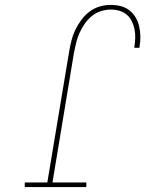

<svg xmlns="http://www.w3.org/2000/svg" viewBox="-20 -763 640 783"><path d="M81 0V-19H173L262 -553Q266 -576 271.5 -598Q277 -620 287 -641Q297 -662 311.5 -681.5Q326 -701 345 -715.5Q364 -730 386.5 -736.5Q409 -743 432 -743Q453 -743 472.5 -738Q492 -733 507.5 -721Q523 -709 533 -692Q543 -675 547.5 -655.5Q552 -636 552.5 -615Q553 -594 549 -573Q549 -572 549 -570.5Q549 -569 548 -568H528Q528 -569 528 -570Q528 -571 528 -573Q531 -590 531.5 -608.5Q532 -627 528.5 -644Q525 -661 517.5 -676.5Q510 -692 497 -703Q484 -714 467 -719Q450 -724 432 -724Q412 -724 391.5 -717.5Q371 -711 354.5 -697.5Q338 -684 325.5 -666Q313 -648 304.5 -629Q296 -610 291 -590Q286 -570 282 -550L194 -19H332V0Z"/></svg>

Font: Iosevka Curly Slab ThExObl
Style: Regular
Weight: 100
Width: 7
Italic angle: -9°
Monospace: yes
Designer: Belleve Invis
Foundry: Belleve Invis
Version: Version 11.1.0; ttfautohint (v1.8.3)